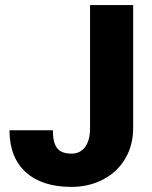

<svg xmlns="http://www.w3.org/2000/svg" viewBox="-20 -731 602 761"><path d="M336.9 -710.9H507.8V-223.1Q507.8 -155.3 476.3 -102.1Q444.8 -48.8 388.4 -19.5Q332 9.8 262.7 9.8Q146.5 9.8 82 -48.8Q17.6 -107.4 17.6 -214.8H189.5Q189.5 -166 206.3 -144Q223.1 -122.1 262.7 -122.1Q298.3 -122.1 317.6 -148.7Q336.9 -175.3 336.9 -223.1Z"/></svg>

Font: Vazir Black UI
Style: Black-UI
Weight: 900
Designer: Saber Rastikerdar
Foundry: Saber Rastikerdar
Version: Version 30.1.0